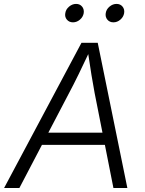

<svg xmlns="http://www.w3.org/2000/svg" viewBox="-40 -942 728 962"><path d="M-19.5 0 368.2 -727.5H449.7L598.1 0H528.3L434.1 -476.1Q427.2 -512.7 418.2 -566.9Q409.2 -621.1 398.4 -695.8H414.1Q380.4 -624 354 -570.1Q327.6 -516.1 306.2 -476.1L57.1 0ZM141.1 -216.3 151.4 -277.3H519L509.3 -216.3ZM528.3 -830.1Q509.3 -830.1 498 -843.5Q486.8 -856.9 489.7 -876Q492.7 -895.5 508.8 -908.9Q524.9 -922.4 543.9 -922.4Q563 -922.4 574 -908.9Q585 -895.5 582 -876Q578.6 -856.9 563 -843.5Q547.4 -830.1 528.3 -830.1ZM325.7 -830.1Q306.6 -830.1 295.2 -843.5Q283.7 -856.9 287.1 -876Q290 -895.5 306.2 -908.9Q322.3 -922.4 341.3 -922.4Q360.4 -922.4 371.3 -908.9Q382.3 -895.5 379.4 -876Q376 -856.9 360.4 -843.5Q344.7 -830.1 325.7 -830.1Z"/></svg>

Font: Inter 16pt Light
Style: Italic
Weight: 300
Italic angle: -9.3988°
Version: Version 4.001;git-66647c0bb